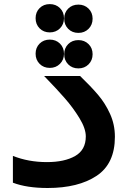

<svg xmlns="http://www.w3.org/2000/svg" viewBox="-20 -932 640 960"><path d="M44.5 -18.5V-152.5Q122.5 -121.5 214.5 -121.5Q302.5 -121.5 355.8 -152Q409 -182.5 409 -250Q409 -289.5 377 -341.8Q345 -394 304.5 -440.2Q264 -486.5 212.5 -539.5L200.5 -552H380.5Q434.5 -500 470.2 -458Q506 -416 530.2 -362.8Q554.5 -309.5 554.5 -248Q554.5 -113.5 463 -52.8Q371.5 8 218 8Q114 8 44.5 -18.5ZM158 -663.5Q158 -694 178 -714Q198 -734 229 -734Q259.5 -734 279.8 -714Q300 -694 300 -663.5Q300 -633 279.8 -612.8Q259.5 -592.5 229 -592.5Q198 -592.5 178 -612.8Q158 -633 158 -663.5ZM301 -661Q301 -691.5 321 -711.5Q341 -731.5 372 -731.5Q402.5 -731.5 422.8 -711.5Q443 -691.5 443 -661Q443 -630.5 422.8 -610.2Q402.5 -590 372 -590Q341 -590 321 -610.2Q301 -630.5 301 -661ZM158 -841Q158 -871.5 178 -891.5Q198 -911.5 229 -911.5Q259.5 -911.5 279.8 -891.5Q300 -871.5 300 -841Q300 -810.5 279.8 -790.2Q259.5 -770 229 -770Q198 -770 178 -790.2Q158 -810.5 158 -841ZM301 -838.5Q301 -869 321 -889Q341 -909 372 -909Q402.5 -909 422.8 -889Q443 -869 443 -838.5Q443 -808 422.8 -787.8Q402.5 -767.5 372 -767.5Q341 -767.5 321 -787.8Q301 -808 301 -838.5Z"/></svg>

Font: JuliaMono ExtraBoldItalic
Style: Regular
Weight: 800
Italic angle: -9°
Monospace: yes
Designer: cormullion
Foundry: corm
Version: Version 0.049; ttfautohint (v1.8.4)